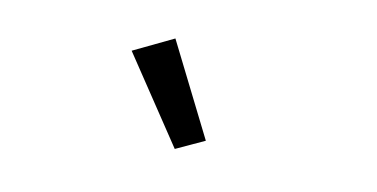

<svg xmlns="http://www.w3.org/2000/svg" viewBox="-35 -853 671 342"><g transform="rotate(10 300.0 -682.0)"><path d="M293 -585 345 -609 260 -779 187 -744Z"/></g></svg>

Font: IBM Plex Thai Looped
Style: Regular
Weight: 400
Designer: Mike Abbink, Paul van der Laan, Pieter van Rosmalen, Ben Mitchell, Mark Frömberg
Foundry: Bold Monday
Version: Version 1.0